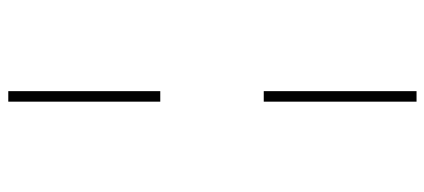

<svg xmlns="http://www.w3.org/2000/svg" viewBox="-308 -494 1050 475"><g transform="rotate(-90 217.5 -257.0)"><path d="M203 -386H229V-762H203ZM203 248H229V-130H203Z"/></g></svg>

Font: Noto Sans Display SemiCondensed Thin
Style: Regular
Weight: 250
Width: 4
Designer: Monotype Design team
Foundry: Monotype Imaging Inc.
Version: 1.000